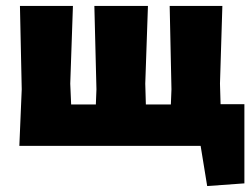

<svg xmlns="http://www.w3.org/2000/svg" viewBox="-20 -490 848 645"><path d="M45 0 53 -190 47 -470H225L216 -209L219 -139H302L304 -190L297 -470H477L468 -209L470 -139H554L556 -190L550 -470H727L719 -209L721 -140H801V126L676 135L654 0Z"/></svg>

Font: Alegreya Sans SC Black
Style: Regular
Weight: 900
Designer: Juan Pablo del Peral
Foundry: Huerta Tipografica
Version: Version 2.007